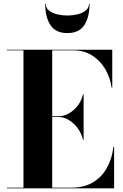

<svg xmlns="http://www.w3.org/2000/svg" viewBox="-20 -1019 668 1039"><path d="M227.5 -999Q227.5 -976 245.5 -961.8Q263.5 -947.5 290.5 -941.2Q317.5 -935 344.5 -935Q371.5 -935 398.5 -941.2Q425.5 -947.5 443.5 -961.8Q461.5 -976 461.5 -999H464.5Q464.5 -927 436.5 -883.5Q408.5 -840 344.5 -840Q281 -840 252.8 -883.5Q224.5 -927 224.5 -999ZM429 -263Q421.5 -296.5 401 -324.5Q380.5 -352.5 353 -369.2Q325.5 -386 297 -386H262.5V-3.5H367Q435.5 -3.5 483.5 -32.5Q531.5 -61.5 559 -111.5Q586.5 -161.5 594 -225H597.5V0H17.5V-3.5H107V-746.5H17.5V-750H587.5V-545H584Q576.5 -598.5 549.8 -644.5Q523 -690.5 479.2 -718.5Q435.5 -746.5 377 -746.5H262.5V-390H297Q325.5 -390 353 -405.5Q380.5 -421 401 -447.8Q421.5 -474.5 429 -508H432.5V-263Z"/></svg>

Font: Bodoni* 48pt
Style: Bold
Weight: 700
Version: Version 2.3